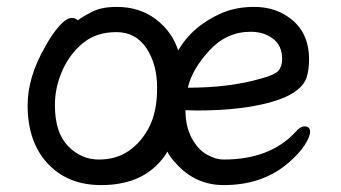

<svg xmlns="http://www.w3.org/2000/svg" viewBox="-20 -512 988 556"><path d="M435 -258Q435 -326 404 -372.5Q373 -419 317 -419Q259 -419 220.5 -387.5Q182 -356 160.5 -307.5Q139 -259 139 -208Q139 -128 177 -89Q215 -50 266 -50Q317 -50 353.5 -75.5Q390 -101 412.5 -145Q435 -189 435 -258ZM524 -258Q644 -258 734 -284Q776 -295 786.5 -307.5Q797 -320 797 -341Q797 -380 770.5 -400Q744 -420 706 -420Q636 -420 586 -365.5Q536 -311 524 -258ZM628 24Q549 24 494 -34Q470 -59 465 -73Q406 24 273 24Q176 24 118 -38.5Q60 -101 60 -207Q60 -289 111 -377Q131 -414 152 -437Q173 -460 187 -460Q200 -460 205 -453Q221 -465 248 -478.5Q275 -492 318 -492Q384 -492 431 -456.5Q478 -421 496 -366Q538 -438 624 -475Q665 -492 716 -492Q767 -492 805 -469Q875 -428 875 -340Q875 -310 868 -288Q846 -221 676 -199Q619 -192 549 -192L517 -193Q517 -147 534.5 -113.5Q552 -80 578 -65Q604 -50 628 -50Q761 -50 835 -129Q849 -146 862 -146Q878 -146 878 -130Q878 -117 863 -93Q848 -69 817 -42Q742 24 628 24Z"/></svg>

Font: LXGW WenKai Lite
Style: Bold
Weight: 700
Designer: LXGW / Fontworks Inc.
Foundry: LXGW / Fontworks Inc.
Version: Version 1.330;April 28, 2024